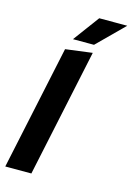

<svg xmlns="http://www.w3.org/2000/svg" viewBox="-137 -998 731 1066"><g transform="rotate(15 228.5 -465.0)"><path d="M5 0 157 -715 311 -735 155 0ZM185 -780 296 -930H457L306 -780Z"/></g></svg>

Font: Radio Canada
Style: Italic
Weight: 400
Italic angle: -12°
Designer: Charles Daoud, Etienne Aubert Bonn, Alexandre Saumier Demers, Jacques Le Bailly
Foundry: Radio-Canada
Version: Version 2.104;gftools[0.9.28.dev5+ged2979d]